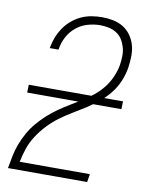

<svg xmlns="http://www.w3.org/2000/svg" viewBox="-84 -804 668 865"><g transform="rotate(10 250.0 -371.5)"><path d="M13 0V-1Q18 -29 23.5 -57Q29 -85 39.5 -112.5Q50 -140 64.5 -166Q79 -192 98.5 -215Q118 -238 140.5 -258.5Q163 -279 188 -296.5Q213 -314 239 -329.5Q265 -345 290.5 -361Q316 -377 339.5 -396Q363 -415 381.5 -438.5Q400 -462 412 -489.5Q424 -517 429 -545Q432 -566 432.5 -586.5Q433 -607 427.5 -626Q422 -645 412 -661Q402 -677 385.5 -687.5Q369 -698 349.5 -702Q330 -706 310 -706Q282 -706 253 -697.5Q224 -689 200.5 -669.5Q177 -650 163 -623Q149 -596 145 -568L144 -565H104L105 -568Q109 -592 118 -615Q127 -638 141 -659Q155 -680 175 -697Q195 -714 218 -724.5Q241 -735 265 -739Q289 -743 313 -743Q339 -743 364 -738Q389 -733 410 -720Q431 -707 445.5 -686.5Q460 -666 466.5 -642Q473 -618 472.5 -592Q472 -566 468 -539Q463 -508 450 -477Q437 -446 416 -419.5Q395 -393 368 -371Q341 -349 313 -331Q285 -313 255.5 -295.5Q226 -278 198.5 -257.5Q171 -237 147.5 -212Q124 -187 105.5 -158.5Q87 -130 76.5 -99Q66 -68 60 -37H381L375 0ZM470 -350H39L40 -386H471Z"/></g></svg>

Font: Iosevka Term Curly Extralight
Style: Italic
Weight: 200
Italic angle: -9°
Designer: Belleve Invis
Foundry: Belleve Invis
Version: Version 32.3.0